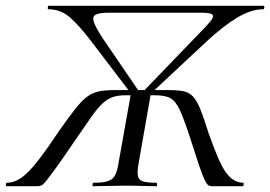

<svg xmlns="http://www.w3.org/2000/svg" viewBox="-47 -645 935 665"><path d="M-25 0Q-27 0 -26.5 -6Q-26 -12 -24 -12Q3 -12 28.5 -30.5Q54 -49 85 -89Q116 -129 158 -192Q191 -239 213 -267Q235 -295 254 -309.5Q273 -324 295.5 -328.5Q318 -333 351 -333H535Q569 -333 588.5 -329Q608 -325 621.5 -310.5Q635 -296 647 -266.5Q659 -237 675 -185Q696 -126 713 -88Q730 -50 749.5 -31.5Q769 -13 795 -12Q798 -12 797 -6Q796 0 794 0H686Q680 0 674.5 -3.5Q669 -7 661.5 -22.5Q654 -38 642 -73.5Q630 -109 610 -172Q590 -233 576 -263.5Q562 -294 544 -304.5Q526 -315 490 -315H389Q362 -315 344 -309Q326 -303 309 -287.5Q292 -272 271 -242.5Q250 -213 218 -166Q176 -104 151.5 -70Q127 -36 115 -21Q103 -6 97 -3Q91 0 83 0ZM275 0Q273 0 273.5 -6Q274 -12 277 -12Q309 -12 326.5 -17.5Q344 -23 352 -39Q360 -55 364 -83L407 -324H476L433 -79Q428 -50 430.5 -36Q433 -22 448 -17Q463 -12 495 -12Q497 -12 497 -6Q497 0 495 0Q472 0 444.5 -1Q417 -2 386 -2Q355 -2 326 -1Q297 0 275 0ZM410 -317 269 -502Q228 -556 195.5 -584.5Q163 -613 120 -613Q118 -613 118.5 -619Q119 -625 121 -625H866Q869 -625 868.5 -619Q868 -613 865 -613Q823 -613 774.5 -584Q726 -555 666 -499L471 -317L447 -326L634 -520Q666 -552 680.5 -569.5Q695 -587 689 -594Q683 -601 651 -601H332Q296 -601 284 -594Q272 -587 278 -569Q284 -551 305 -518L436 -326Z"/></svg>

Font: Cormorant Medium
Style: Italic
Weight: 500
Italic angle: -10°
Designer: Christian Thalmann (Catharsis Fonts)
Foundry: Catharsis Fonts
Version: Version 4.000